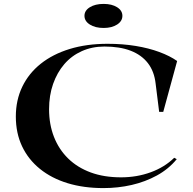

<svg xmlns="http://www.w3.org/2000/svg" viewBox="-20 -947 987 982"><path d="M884 -133Q842 -82 782.5 -49.5Q723 -17 653.5 -1Q584 15 509 15Q408 15 326 -10Q244 -35 184.5 -83Q125 -131 93 -198.5Q61 -266 61 -351Q61 -435 94 -503.5Q127 -572 188.5 -621Q250 -670 336.5 -696.5Q423 -723 530 -723Q607 -723 674 -712Q741 -701 795 -681Q849 -661 886 -635L815 -375H794L776 -519Q769 -582 736.5 -624Q704 -666 648.5 -687.5Q593 -709 514 -709Q451 -709 398.5 -685.5Q346 -662 309 -619Q272 -576 251.5 -517.5Q231 -459 231 -388Q231 -311 256 -247Q281 -183 328.5 -136.5Q376 -90 444 -65Q512 -40 599 -40Q680 -40 751 -66Q822 -92 871 -140ZM510 -927Q552 -927 579 -910Q606 -893 606 -866Q606 -839 579 -821.5Q552 -804 510 -804Q467 -804 439.5 -821.5Q412 -839 412 -866Q412 -893 439.5 -910Q467 -927 510 -927Z"/></svg>

Font: Kalnia SemiExpanded
Style: Regular
Weight: 400
Width: 6
Designer: Frida Medrano
Foundry: Frida Medrano
Version: Version 1.105